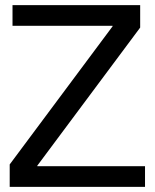

<svg xmlns="http://www.w3.org/2000/svg" viewBox="-20 -732 606 752"><path d="M126 -83V-81H548V0H18V-88L421 -629V-631H29V-712H529V-624Z"/></svg>

Font: CST
Style: Regular
Weight: 400
Version: Version 1.00